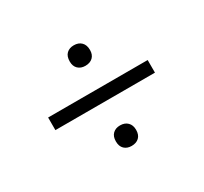

<svg xmlns="http://www.w3.org/2000/svg" viewBox="-90 -683 673 633"><g transform="rotate(-30 246.5 -366.5)"><path d="M249 -175Q232 -175 221.5 -185Q211 -195 211 -214Q211 -233 221.5 -243Q232 -253 249 -253Q267 -253 277.5 -242.5Q288 -232 288 -214Q288 -195 277.5 -185Q267 -175 249 -175ZM57 -394H436V-346H57ZM249 -480Q232 -480 221.5 -490Q211 -500 211 -518Q211 -538 221.5 -548Q232 -558 249 -558Q267 -558 277.5 -547.5Q288 -537 288 -518Q288 -500 277.5 -490Q267 -480 249 -480Z"/></g></svg>

Font: Encode Sans Compressed
Style: Light
Weight: 300
Designer: Pablo Impallari, Andres Torresi
Foundry: Pablo Impallari, Andres Torresi
Version: Version 1.000; ttfautohint (v1.00) -l 8 -r 50 -G 200 -x 14 -